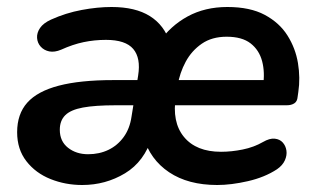

<svg xmlns="http://www.w3.org/2000/svg" viewBox="-20 -519 905 549"><path d="M215 10Q167 10 124.5 -7Q82 -24 55.5 -58Q29 -92 29 -141Q29 -193 58 -225.5Q87 -258 148 -274Q209 -290 304 -290H384L374 -218H311Q252 -218 217 -211.5Q182 -205 166.5 -189.5Q151 -174 151 -148Q151 -115 174.5 -96.5Q198 -78 232 -78Q264 -78 290 -90.5Q316 -103 333.5 -127Q351 -151 356 -185L375 -303Q383 -353 361 -379Q339 -405 283 -405Q250 -405 219 -398.5Q188 -392 155 -377Q136 -369 121 -372Q106 -375 96.5 -385.5Q87 -396 86 -410.5Q85 -425 94.5 -439Q104 -453 126 -463Q168 -482 213.5 -490.5Q259 -499 299 -499Q367 -499 408.5 -473Q450 -447 466 -397H434Q467 -445 516.5 -472Q566 -499 630 -499Q695 -499 737 -476.5Q779 -454 802 -417.5Q825 -381 832 -338.5Q839 -296 833 -256L831 -242Q830 -229 821.5 -223.5Q813 -218 800 -218H459L469 -290H749L732 -273Q738 -312 729.5 -344Q721 -376 696.5 -395Q672 -414 628 -414Q586 -414 557 -394Q528 -374 511 -342.5Q494 -311 488 -275L483 -244Q471 -170 506 -127.5Q541 -85 612 -85Q642 -85 674 -91.5Q706 -98 732 -113Q751 -124 765.5 -122.5Q780 -121 788.5 -111.5Q797 -102 799 -88.5Q801 -75 794.5 -60.5Q788 -46 772 -35Q737 -12 689 -1Q641 10 601 10Q518 10 463.5 -26.5Q409 -63 390 -128H415Q393 -57 337.5 -23.5Q282 10 215 10Z"/></svg>

Font: Nunito ExtraLight
Style: Italic
Weight: 200
Italic angle: -9°
Designer: Vernon Adams
Foundry: Vernon Adams
Version: Version 3.602